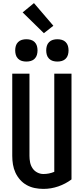

<svg xmlns="http://www.w3.org/2000/svg" viewBox="-20 -1210 540 1238"><path d="M260 8Q232 8 204.5 2.5Q177 -3 152.5 -16.5Q128 -30 109.5 -51Q91 -72 79.5 -97Q68 -122 63.5 -149.5Q59 -177 59 -205V-735H170V-205Q170 -184 174 -163.5Q178 -143 189.5 -125.5Q201 -108 220 -98Q239 -88 260 -88Q278 -88 295.5 -91.5Q313 -95 330 -102V-735H441V-53Q402 -24 355.5 -8Q309 8 260 8ZM350 -813Q335 -813 321 -817Q307 -821 296.5 -831.5Q286 -842 282 -856Q278 -870 278 -885Q278 -900 282 -914Q286 -928 296.5 -938.5Q307 -949 321 -953Q335 -957 350 -957Q365 -957 379 -953Q393 -949 403.5 -938.5Q414 -928 418 -914Q422 -900 422 -885Q422 -870 418 -856Q414 -842 403.5 -831.5Q393 -821 379 -817Q365 -813 350 -813ZM150 -813Q135 -813 121 -817Q107 -821 96.5 -831.5Q86 -842 82 -856Q78 -870 78 -885Q78 -900 82 -914Q86 -928 96.5 -938.5Q107 -949 121 -953Q135 -957 150 -957Q165 -957 179 -953Q193 -949 203.5 -938.5Q214 -928 218 -914Q222 -900 222 -885Q222 -870 218 -856Q214 -842 203.5 -831.5Q193 -821 179 -817Q165 -813 150 -813ZM263 -996 126 -1130 199 -1190 324 -1044Z"/></svg>

Font: Moesevka
Style: Bold
Weight: 700
Monospace: yes
Designer: Belleve Invis
Foundry: Belleve Invis
Version: Version 32.5.0; ttfautohint (v1.8.4)